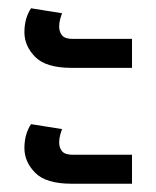

<svg xmlns="http://www.w3.org/2000/svg" viewBox="-20 -508 378 464"><path d="M153 -344Q91 -344 65 -370.5Q39 -397 39 -430Q39 -464 55 -488L130 -476Q128 -471 125.5 -462Q123 -453 123 -444Q123 -431 130 -422.5Q137 -414 156 -414H299V-344ZM153 -64Q91 -64 65 -90.5Q39 -117 39 -150Q39 -184 55 -208L130 -196Q128 -191 125.5 -182Q123 -173 123 -164Q123 -151 130 -142.5Q137 -134 156 -134H299V-64Z"/></svg>

Font: TSCustom
Style: Regular
Weight: 400
Designer: Monotype Design Team
Foundry: Monotype Imaging Inc.
Version: Version 2.004; ttfautohint (v1.8.3) -l 8 -r 50 -G 200 -x 14 